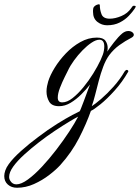

<svg xmlns="http://www.w3.org/2000/svg" viewBox="-150 -495 659 904"><path d="M-70 389Q-96 389 -113 374Q-130 359 -130 334Q-130 322 -125 307.5Q-120 293 -109 278Q-89 250 -50.5 215.5Q-12 181 30 150Q76 115 118.5 88.5Q161 62 190.5 46.5Q220 31 225 29Q227 27 232.5 12.5Q238 -2 245 -20Q252 -38 257.5 -53.5Q263 -69 265 -74L274 -97Q256 -74 232.5 -50.5Q209 -27 182.5 -11Q156 5 128 5Q94 5 81.5 -16.5Q69 -38 69 -64Q69 -77 71.5 -89.5Q74 -102 77 -112Q86 -141 107.5 -176Q129 -211 160 -243.5Q191 -276 228.5 -297Q266 -318 306 -318Q336 -318 346.5 -303Q357 -288 357 -269Q357 -265 356.5 -261Q356 -257 355 -252Q366 -269 386.5 -295.5Q407 -322 426 -338Q440 -349 454 -349Q465 -349 472.5 -343.5Q480 -338 480 -331Q480 -324 470 -318Q439 -302 412 -282.5Q385 -263 364 -235Q348 -213 336 -181Q324 -149 315 -114.5Q306 -80 298 -48.5Q290 -17 282 5Q298 -5 326 -29Q354 -53 384.5 -87Q415 -121 437 -159Q441 -164 443 -165Q445 -166 447 -166Q450 -166 452.5 -163.5Q455 -161 454 -158Q426 -109 390 -69Q354 -29 323 -4Q292 21 278 27Q257 87 222.5 154.5Q188 222 134 282Q114 304 81.5 329Q49 354 10 371.5Q-29 389 -70 389ZM143 -13Q166 -13 191.5 -33Q217 -53 242.5 -84Q268 -115 289 -149Q310 -183 323.5 -212Q337 -241 339 -256Q340 -261 340.5 -266.5Q341 -272 341 -276Q341 -308 318 -308Q302 -308 281 -294Q260 -280 238.5 -258Q217 -236 198.5 -210.5Q180 -185 169 -161Q166 -155 154.5 -132Q143 -109 132.5 -82Q122 -55 122 -35Q122 -13 143 -13ZM-73 373Q-50 373 -18.5 350Q13 327 47.5 290Q82 253 115 210Q148 167 175 126Q202 85 218 54Q204 61 175 78.5Q146 96 109 120.5Q72 145 34.5 174Q-3 203 -35.5 232.5Q-68 262 -87.5 289Q-107 316 -107 338Q-107 348 -101 357Q-91 373 -73 373ZM354 -376Q329 -376 308.5 -392Q288 -408 288 -439Q288 -443 288 -447Q288 -451 289 -455Q290 -463 301 -470Q306 -473 313 -474.5Q320 -476 320 -470Q320 -449 328 -428Q336 -407 367 -407Q392 -407 421.5 -419.5Q451 -432 468 -457Q473 -465 475.5 -466.5Q478 -468 481 -468Q489 -468 489 -464Q489 -462 484 -454Q474 -439 456.5 -420.5Q439 -402 413.5 -389Q388 -376 354 -376Z"/></svg>

Font: Fleur De Leah
Style: Regular
Weight: 400
Designer: Robert E. Leuschke
Foundry: Robert E. Leuschke
Version: Version 1.010; ttfautohint (v1.8.3)